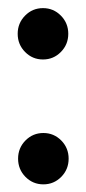

<svg xmlns="http://www.w3.org/2000/svg" viewBox="-20 -453 217 482"><path d="M133.8 -9Q115.2 9.8 88.9 9.8Q62.5 9.8 43.9 -9Q25.4 -27.8 25.4 -54.7Q25.4 -81.5 43.9 -100.3Q62.5 -119.1 88.9 -119.1Q115.2 -119.1 133.8 -100.3Q152.3 -81.5 152.3 -54.7Q152.3 -27.8 133.8 -9ZM43 -413.8Q61.5 -432.6 87.9 -432.6Q114.3 -432.6 132.8 -413.8Q151.4 -395 151.4 -368.2Q151.4 -341.3 132.8 -322.5Q114.3 -303.7 87.9 -303.7Q61.5 -303.7 43 -322.5Q24.4 -341.3 24.4 -368.2Q24.4 -395 43 -413.8Z"/></svg>

Font: Classica
Style: Book
Weight: 400
Designer: Wojciech Kalinowski "wmk69" (wmk69@o2.pl)
Foundry: Wojciech Kalinowski "wmk69" (wmk69@o2.pl)
Version: Version 2.1.1; 2021-05-14